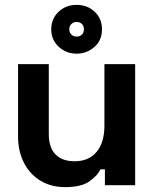

<svg xmlns="http://www.w3.org/2000/svg" viewBox="-20 -759 632 787"><path d="M54 -200V-496H180V-210Q180 -154 207.5 -126Q235 -98 286 -98Q344 -98 376 -136.5Q408 -175 408 -244V-496H534V0H410V-65H392Q380 -40 347 -16Q314 8 247 8Q189 8 145.5 -18.5Q102 -45 78 -92Q54 -139 54 -200ZM190 -639Q190 -682 220 -710.5Q250 -739 294 -739Q338 -739 368 -711Q398 -683 398 -639Q398 -593 366.5 -566Q335 -539 294 -539Q251 -539 220.5 -567.5Q190 -596 190 -639ZM324 -639Q324 -652 316 -660.5Q308 -669 294 -669Q281 -669 272.5 -660.5Q264 -652 264 -639Q264 -626 272.5 -617.5Q281 -609 294 -609Q308 -609 316 -617.5Q324 -626 324 -639Z"/></svg>

Font: Space Grotesk Frontify
Style: Bold
Weight: 700
Designer: Florian Karsten
Version: Version 2.000